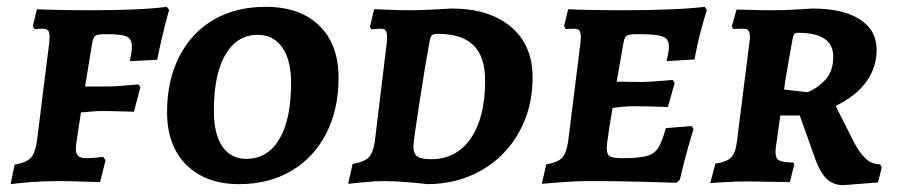

<svg xmlns="http://www.w3.org/2000/svg" viewBox="-20 -530 2626 562"><path d="M202 -96Q202 -80 209 -73.5Q216 -67 232 -67Q245 -67 261 -68.5Q277 -70 282 -71L289 -61L273 3Q259 3 221.5 1.5Q184 0 148 0Q107 0 65 3.5Q23 7 11 9L23 -48Q57 -54 70 -68Q83 -82 88 -116L124 -404Q125 -412 125 -423Q125 -436 120.5 -441Q116 -446 105 -446L81 -445L76 -453L88 -503Q104 -502 148.5 -501Q193 -500 244 -500Q393 -500 468 -510L475 -501Q471 -488 460 -444Q449 -400 440 -355L360 -351Q361 -355 363.5 -369Q366 -383 366 -394Q366 -416 351 -423Q336 -430 292 -430Q267 -430 260 -426Q253 -422 250 -405L229 -277H301Q315 -277 345 -279.5Q375 -282 385 -283L391 -275L372 -203Q362 -203 334.5 -204Q307 -205 277 -205Q260 -205 241.5 -203Q223 -201 217 -201L204 -116Q202 -100 202 -96Z M469 -202Q469 -294 504.5 -364Q540 -434 605 -472Q670 -510 758 -510Q858 -510 914.5 -455Q971 -400 971 -302Q971 -210 935 -139.5Q899 -69 833 -30Q767 9 680 9Q583 9 526 -47Q469 -103 469 -202ZM832 -287Q832 -355 806 -391.5Q780 -428 734 -428Q674 -428 640 -370.5Q606 -313 606 -206Q606 -137 631 -101Q656 -65 701 -65Q763 -65 797.5 -122.5Q832 -180 832 -287Z M1105 0Q1079 0 1044.5 3.5Q1010 7 999 8L1012 -50Q1046 -56 1059 -69Q1072 -82 1077 -115L1112 -404Q1113 -411 1113 -422Q1113 -435 1109 -440.5Q1105 -446 1094 -446Q1085 -446 1077.5 -445Q1070 -444 1067 -444L1063 -452L1075 -503Q1087 -503 1119 -501.5Q1151 -500 1181 -500Q1204 -500 1246 -502Q1288 -504 1302 -505Q1412 -505 1475.5 -451.5Q1539 -398 1539 -303Q1539 -214 1499 -142.5Q1459 -71 1388.5 -31Q1318 9 1230 9Q1217 7 1175.5 3.5Q1134 0 1105 0ZM1238 -412Q1225 -342 1207.5 -228.5Q1190 -115 1190 -102Q1190 -80 1201.5 -72Q1213 -64 1242 -64Q1316 -64 1358 -125Q1400 -186 1400 -294Q1400 -364 1366 -397.5Q1332 -431 1261 -431Q1249 -431 1244.5 -427Q1240 -423 1238 -412Z M1801 -67Q1849 -67 1872 -73Q1895 -79 1906.5 -97Q1918 -115 1929 -155L2005 -161L2010 -152Q2006 -140 1993.5 -96Q1981 -52 1970 -4L1960 5Q1936 4 1856.5 2Q1777 0 1712 0Q1666 0 1622 3.5Q1578 7 1566 8L1579 -49Q1612 -54 1625 -68Q1638 -82 1643 -116L1679 -404Q1680 -412 1680 -423Q1680 -436 1675.5 -441Q1671 -446 1660 -446L1636 -445L1631 -453L1643 -503Q1659 -502 1703.5 -501Q1748 -500 1799 -500Q1961 -500 2043 -510L2049 -501Q2045 -489 2033 -445.5Q2021 -402 2013 -356L1931 -351Q1932 -355 1935 -369Q1938 -383 1938 -393Q1938 -409 1930.5 -416.5Q1923 -424 1904 -427Q1885 -430 1847 -430Q1822 -430 1815 -426Q1808 -422 1805 -405L1785 -291L1857 -290Q1873 -290 1905.5 -292.5Q1938 -295 1949 -296L1955 -288L1935 -217Q1925 -217 1895.5 -218Q1866 -219 1834 -219Q1808 -219 1773 -214L1764 -160Q1763 -150 1759.5 -128.5Q1756 -107 1756 -96Q1756 -78 1765 -72.5Q1774 -67 1801 -67Z M2253 -113Q2250 -97 2250 -85Q2250 -66 2260.5 -60.5Q2271 -55 2303 -54L2305 -49L2292 3L2168 1Q2137 1 2103 3Q2069 5 2059 6L2074 -51Q2107 -56 2120 -69Q2133 -82 2137 -115L2174 -409Q2175 -414 2175 -423Q2175 -436 2170.5 -441Q2166 -446 2155 -446L2127 -445L2122 -452L2136 -502Q2147 -502 2178 -501Q2209 -500 2238 -500Q2271 -500 2307.5 -502Q2344 -504 2358 -505Q2447 -505 2496.5 -473.5Q2546 -442 2546 -384Q2546 -333 2516 -291Q2486 -249 2426 -220L2478 -117Q2496 -82 2514 -65.5Q2532 -49 2556 -49L2561 -40L2550 4L2448 12Q2420 12 2401 -5.5Q2382 -23 2368 -60L2321 -192H2264ZM2419 -364Q2419 -399 2393.5 -416.5Q2368 -434 2316 -434Q2308 -434 2305 -430.5Q2302 -427 2300 -416Q2291 -369 2278 -290L2275 -268L2344 -260Q2370 -270 2394.5 -295Q2419 -320 2419 -364Z"/></svg>

Font: Alegreya SC
Style: Bold Italic
Weight: 700
Italic angle: -7°
Designer: Juan Pablo del Peral
Foundry: Huerta Tipografica
Version: Version 2.007; ttfautohint (v1.6)